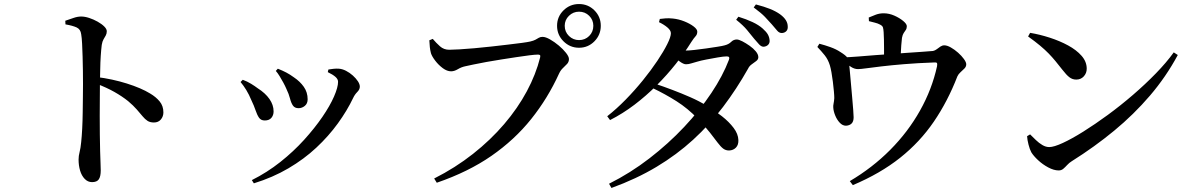

<svg xmlns="http://www.w3.org/2000/svg" viewBox="-20 -858 5940 953"><path d="M437 46Q416 46 400.5 30Q385 14 377.5 -11.5Q370 -37 370 -66Q370 -84 375 -103Q380 -122 383 -153Q386 -181 388 -219.5Q390 -258 390.5 -299.5Q391 -341 391.5 -378.5Q392 -416 392 -441Q392 -472 391.5 -507.5Q391 -543 390 -577.5Q389 -612 387.5 -641.5Q386 -671 383 -688Q380 -713 360 -722Q340 -731 305 -737L304 -755Q325 -762 345 -769Q365 -776 383 -776Q401 -776 422.5 -769Q444 -762 464.5 -750.5Q485 -739 497.5 -726.5Q510 -714 510 -703Q510 -691 505 -682Q500 -673 494 -663Q488 -653 485 -635Q482 -611 480 -580Q478 -549 477.5 -515Q477 -481 476 -449Q476 -416 475.5 -373.5Q475 -331 475 -283.5Q475 -236 475.5 -191Q476 -146 477 -108Q478 -72 479 -48Q480 -24 480 -12Q480 18 470.5 32Q461 46 437 46ZM744 -250Q725 -250 712.5 -258Q700 -266 688 -280.5Q676 -295 659 -314.5Q642 -334 616 -356Q586 -380 548 -401.5Q510 -423 458 -443V-476Q538 -466 609.5 -443.5Q681 -421 725 -394Q754 -377 772.5 -354.5Q791 -332 791 -300Q791 -280 778.5 -265Q766 -250 744 -250Z M1230 36Q1306 -2 1371.5 -54Q1437 -106 1489.5 -164Q1542 -222 1580 -277.5Q1618 -333 1638 -379Q1658 -425 1658 -452Q1658 -465 1645 -476.5Q1632 -488 1607 -500L1610 -513Q1621 -515 1635.5 -516.5Q1650 -518 1662 -517Q1679 -516 1697.5 -506.5Q1716 -497 1731.5 -483Q1747 -469 1756.5 -454.5Q1766 -440 1766 -428Q1766 -414 1753.5 -401.5Q1741 -389 1733 -372Q1703 -309 1657 -245.5Q1611 -182 1550 -125Q1489 -68 1411.5 -22.5Q1334 23 1240 52ZM1294 -260Q1275 -260 1265.5 -274Q1256 -288 1248.5 -310.5Q1241 -333 1228 -360Q1216 -389 1202.5 -411Q1189 -433 1174 -451L1185 -462Q1207 -454 1226.5 -442Q1246 -430 1259 -420Q1297 -396 1317.5 -366.5Q1338 -337 1338 -305Q1338 -286 1327 -273Q1316 -260 1294 -260ZM1462 -321Q1443 -321 1434 -334Q1425 -347 1419.5 -369Q1414 -391 1401 -418Q1395 -432 1386 -448.5Q1377 -465 1367.5 -480.5Q1358 -496 1349 -506L1359 -517Q1382 -508 1401 -498Q1420 -488 1439 -474Q1469 -454 1488 -427Q1507 -400 1507 -365Q1507 -344 1493 -332.5Q1479 -321 1462 -321Z M2135 28Q2240 -25 2327.5 -94Q2415 -163 2482.5 -242Q2550 -321 2595 -405Q2640 -489 2661 -573Q2663 -582 2660 -584.5Q2657 -587 2650 -587Q2636 -587 2608 -583.5Q2580 -580 2544 -574.5Q2508 -569 2469.5 -563Q2431 -557 2395 -550.5Q2359 -544 2331 -538Q2303 -532 2289 -529Q2270 -525 2252.5 -514.5Q2235 -504 2219 -504Q2199 -504 2178 -519.5Q2157 -535 2140.5 -556.5Q2124 -578 2119 -594Q2115 -610 2113.5 -624Q2112 -638 2111 -658L2128 -665Q2145 -645 2164 -628Q2183 -611 2210 -611Q2228 -611 2260.5 -613Q2293 -615 2334 -618.5Q2375 -622 2418.5 -627Q2462 -632 2501 -636.5Q2540 -641 2569.5 -645Q2599 -649 2612 -652Q2629 -656 2638 -661Q2647 -666 2654.5 -670.5Q2662 -675 2673 -675Q2688 -675 2710 -662.5Q2732 -650 2753.5 -632Q2775 -614 2789.5 -595.5Q2804 -577 2804 -565Q2804 -551 2795 -541Q2786 -531 2774.5 -520.5Q2763 -510 2755 -493Q2699 -370 2616.5 -267Q2534 -164 2419.5 -84.5Q2305 -5 2148 49ZM2854 -621Q2809 -621 2777 -653Q2745 -685 2745 -730Q2745 -775 2777 -806.5Q2809 -838 2854 -838Q2899 -838 2930.5 -806.5Q2962 -775 2962 -730Q2962 -685 2930.5 -653Q2899 -621 2854 -621ZM2854 -659Q2884 -659 2904.5 -679.5Q2925 -700 2925 -730Q2925 -759 2904.5 -779.5Q2884 -800 2854 -800Q2825 -800 2804 -779.5Q2783 -759 2783 -730Q2783 -700 2804 -679.5Q2825 -659 2854 -659Z M3770 -626Q3759 -626 3748 -637.5Q3737 -649 3723 -666Q3707 -686 3688 -709Q3669 -732 3634 -760L3645 -775Q3684 -763 3715 -748.5Q3746 -734 3766 -716Q3784 -700 3791.5 -686.5Q3799 -673 3800 -657Q3801 -644 3792.5 -635.5Q3784 -627 3770 -626ZM3003 54Q3109 1 3203.5 -72Q3298 -145 3376 -228Q3454 -311 3511 -396.5Q3568 -482 3598 -561Q3605 -579 3586 -578Q3572 -578 3543 -573Q3514 -568 3485.5 -562.5Q3457 -557 3441 -552Q3425 -548 3411.5 -543.5Q3398 -539 3385 -539Q3373 -539 3355 -552Q3337 -565 3318 -581L3335 -612Q3351 -609 3362 -608Q3373 -607 3383 -607Q3398 -607 3426 -610Q3454 -613 3485 -617.5Q3516 -622 3541.5 -626Q3567 -630 3577 -633Q3597 -638 3609 -650Q3621 -662 3637 -662Q3647 -662 3664.5 -653Q3682 -644 3700.5 -631Q3719 -618 3731.5 -603Q3744 -588 3744 -574Q3744 -563 3733.5 -555Q3723 -547 3711 -538.5Q3699 -530 3693 -517Q3636 -416 3569 -327.5Q3502 -239 3420.5 -164.5Q3339 -90 3239 -30Q3139 30 3015 75ZM3599 -111Q3582 -111 3569.5 -120.5Q3557 -130 3542 -150Q3527 -170 3504 -199.5Q3481 -229 3443 -269Q3394 -320 3338 -355.5Q3282 -391 3219 -421L3233 -442Q3272 -429 3317 -412Q3362 -395 3406.5 -375.5Q3451 -356 3488 -333Q3528 -309 3563.5 -281Q3599 -253 3621.5 -223Q3644 -193 3645 -163Q3646 -139 3633 -125.5Q3620 -112 3599 -111ZM2994 -281Q3040 -317 3085.5 -363.5Q3131 -410 3171.5 -460Q3212 -510 3243 -556.5Q3274 -603 3292 -639Q3310 -675 3310 -693Q3310 -707 3293 -721.5Q3276 -736 3251 -748L3255 -764Q3269 -766 3284.5 -767Q3300 -768 3320 -766Q3349 -763 3376.5 -752Q3404 -741 3422.5 -727Q3441 -713 3441 -701Q3441 -687 3432.5 -678Q3424 -669 3411 -649Q3378 -596 3334.5 -541Q3291 -486 3239 -434Q3187 -382 3129 -338Q3071 -294 3008 -262ZM3861 -694Q3847 -694 3837 -706.5Q3827 -719 3811 -737Q3795 -755 3777 -774Q3759 -793 3721 -821L3732 -836Q3774 -825 3802.5 -813.5Q3831 -802 3852 -787Q3871 -773 3880.5 -758Q3890 -743 3890 -726Q3891 -712 3883 -703.5Q3875 -695 3861 -694Z M4198 41Q4310 -25 4398.5 -114Q4487 -203 4546.5 -309Q4606 -415 4631 -529Q4633 -541 4630.5 -545Q4628 -549 4617 -548Q4533 -545 4467.5 -539.5Q4402 -534 4355.5 -528.5Q4309 -523 4280 -519Q4251 -515 4239 -515Q4221 -515 4205 -525.5Q4189 -536 4160 -556V-573Q4196 -574 4239.5 -577.5Q4283 -581 4327 -584.5Q4371 -588 4406 -590Q4440 -593 4478.5 -595.5Q4517 -598 4552 -600.5Q4587 -603 4611 -605Q4621 -607 4630 -614Q4639 -621 4648 -627Q4657 -633 4667 -633Q4681 -633 4699.5 -622.5Q4718 -612 4735.5 -596.5Q4753 -581 4764.5 -565Q4776 -549 4776 -539Q4776 -527 4767 -518Q4758 -509 4747.5 -499.5Q4737 -490 4732 -479Q4684 -355 4615 -254Q4546 -153 4448 -75Q4350 3 4213 61ZM4179 -234Q4162 -234 4148 -249Q4134 -264 4125.5 -285Q4117 -306 4116 -324Q4115 -332 4117.5 -344Q4120 -356 4121 -371Q4121 -384 4119 -405.5Q4117 -427 4114 -452Q4111 -477 4107 -499Q4103 -521 4099 -534Q4090 -563 4073.5 -583.5Q4057 -604 4037 -625L4047 -641Q4074 -634 4102 -624Q4130 -614 4151 -600Q4177 -584 4185.5 -572.5Q4194 -561 4195 -539Q4196 -529 4198.5 -501.5Q4201 -474 4204 -440Q4207 -406 4210 -372Q4213 -338 4215 -312Q4217 -286 4217 -276Q4217 -255 4207 -245Q4197 -235 4179 -234ZM4368 -554Q4368 -560 4368 -577Q4368 -594 4368 -616.5Q4368 -639 4367.5 -661Q4367 -683 4366 -698Q4365 -714 4362.5 -722Q4360 -730 4348 -736Q4337 -742 4322.5 -745.5Q4308 -749 4293 -753L4292 -771Q4310 -779 4328 -785.5Q4346 -792 4366 -792Q4393 -792 4419 -780.5Q4445 -769 4463 -754Q4481 -739 4481 -728Q4481 -717 4476 -709.5Q4471 -702 4465.5 -694Q4460 -686 4457 -670Q4455 -655 4453.5 -633.5Q4452 -612 4451 -591Q4450 -570 4450 -555Z M5235 -12Q5211 -12 5183 -27Q5155 -42 5132.5 -63Q5110 -84 5099 -102Q5091 -117 5085 -140.5Q5079 -164 5078 -182L5093 -191Q5106 -178 5121.5 -163Q5137 -148 5154 -138Q5171 -128 5188 -128Q5211 -128 5255.5 -148.5Q5300 -169 5357.5 -205Q5415 -241 5478.5 -287.5Q5542 -334 5603.5 -387Q5665 -440 5717.5 -494Q5770 -548 5806 -598L5826 -585Q5768 -477 5688 -383.5Q5608 -290 5510.5 -209.5Q5413 -129 5300 -58Q5287 -50 5277 -39Q5267 -28 5257.5 -20Q5248 -12 5235 -12ZM5322 -463Q5303 -463 5288 -474.5Q5273 -486 5253 -512Q5235 -535 5219 -554.5Q5203 -574 5185 -592.5Q5167 -611 5142.5 -631.5Q5118 -652 5083 -677L5093 -695Q5141 -687 5190.5 -671Q5240 -655 5281.5 -632.5Q5323 -610 5348.5 -581Q5374 -552 5374 -517Q5374 -495 5359.5 -479Q5345 -463 5322 -463Z"/></svg>

Font: Noto Serif TC SemiBold
Style: Regular
Weight: 600
Version: Version 2.002-H1;hotconv 1.1.0;makeotfexe 2.6.0